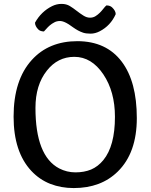

<svg xmlns="http://www.w3.org/2000/svg" viewBox="-20 -956 773 986"><path d="M205.6 -794.4Q186.5 -794.9 176.8 -804.7Q160.2 -821.3 159.7 -839.4Q191.4 -896.5 247.1 -924.3Q270.5 -936 295.9 -936Q320.8 -936 338.6 -925Q356.4 -914.1 373.5 -900.6Q390.6 -887.2 408 -876.2Q425.3 -865.2 441.9 -865.2Q458 -865.2 470.2 -872.8Q482.4 -880.4 492.7 -890.6Q502.9 -900.9 511.2 -911.6Q519.5 -922.4 526.4 -928.2Q544.9 -928.2 555.7 -918Q574.2 -900.4 574.2 -883.3Q547.9 -824.2 492.2 -795.4Q468.8 -783.2 445.3 -783.2Q421.4 -783.2 407 -788.1Q392.6 -793 379.9 -800Q367.2 -807.1 355.5 -815.4Q343.8 -824.2 333 -831.1Q306.6 -847.7 289.6 -848.1H288.1Q271.5 -848.1 259.3 -841.3Q246.1 -834.5 235.8 -825.7Q225.6 -816.9 218 -807.9Q210.4 -798.8 205.6 -794.4ZM358.4 9.8Q293.9 9.8 238.3 -11.7Q182.6 -33.7 140.6 -78.6Q49.8 -176.3 49.8 -356.9Q49.8 -545.4 143.6 -648.4Q231 -744.6 377.9 -744.6Q525.9 -744.1 605 -639.6Q682.6 -537.1 682.6 -349.6Q682.6 -170.9 585 -75.2Q499 9.8 358.4 9.8ZM283.7 -91.3Q322.8 -70.8 367.7 -70.8Q412.1 -70.8 447.8 -85.4Q483.4 -100.6 510.7 -133.8Q570.3 -206.5 570.3 -356Q570.3 -485.4 510.7 -574.2Q450.2 -664.1 361.8 -664.1Q276.4 -664.1 220.7 -593.3Q162.1 -519.5 162.1 -401.9Q162.1 -155.3 283.7 -91.3Z"/></svg>

Font: Copse
Style: Regular
Weight: 400
Version: Version 1.000